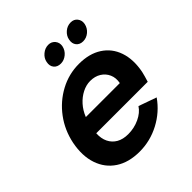

<svg xmlns="http://www.w3.org/2000/svg" viewBox="-189 -806 939 939"><g transform="rotate(-45 281.0 -336.0)"><path d="M240 7Q165 7 115 -26Q65 -59 45 -118Q25 -177 40 -254Q55 -327 97.5 -384Q140 -441 201.5 -474Q263 -507 333 -507Q404 -507 452 -476Q500 -445 519 -389.5Q538 -334 524 -261Q521 -249 517.5 -235.5Q514 -222 509 -207H153Q151 -172 163.5 -146.5Q176 -121 200.5 -107Q225 -93 261 -93Q302 -93 338.5 -110Q375 -127 393 -155L486 -122Q444 -62 378.5 -27.5Q313 7 240 7ZM408 -299Q414 -330 403 -355Q392 -380 368.5 -394.5Q345 -409 313 -409Q285 -409 257.5 -395Q230 -381 208 -356.5Q186 -332 173 -299ZM272 -570Q248 -570 235.5 -585.5Q223 -601 228 -625Q232 -647 251 -663Q270 -679 293 -679Q315 -679 328 -663Q341 -647 337 -625Q332 -601 313 -585.5Q294 -570 272 -570ZM426 -570Q403 -570 390.5 -585.5Q378 -601 383 -625Q387 -647 405.5 -663Q424 -679 448 -679Q470 -679 482.5 -663Q495 -647 491 -625Q486 -601 467.5 -585.5Q449 -570 426 -570Z"/></g></svg>

Font: Albert Sans SemiBold
Style: Italic
Weight: 600
Italic angle: -11.25°
Designer: Andreas Rasmussen
Foundry: a.Foundry
Version: Version 1.025